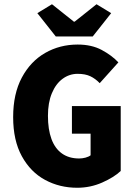

<svg xmlns="http://www.w3.org/2000/svg" viewBox="-20 -873 640 905"><path d="M344 12Q261 12 192.5 -25Q124 -62 83 -136.5Q42 -211 42 -321Q42 -431 83 -507.5Q124 -584 193 -623.5Q262 -663 346 -663Q412 -663 459.5 -637.5Q507 -612 538 -579L450 -481Q430 -502 406 -513.5Q382 -525 346 -525Q307 -525 275 -501.5Q243 -478 224.5 -433.5Q206 -389 206 -327Q206 -263 222.5 -218Q239 -173 272 -149.5Q305 -126 353 -126Q368 -126 383 -130Q398 -134 407 -141V-243H319V-373H549V-67Q517 -37 461.5 -12.5Q406 12 344 12ZM243 -701 156 -811 225 -853 328 -771H332L435 -853L504 -811L417 -701Z"/></svg>

Font: Source Code Pro ExtraLight ExtraBold
Style: Regular
Weight: 800
Monospace: yes
Version: Version 1.018;hotconv 1.0.116;makeotfexe 2.5.65601